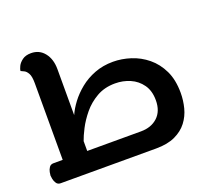

<svg xmlns="http://www.w3.org/2000/svg" viewBox="-113 -809 1063 957"><g transform="rotate(-20 418.0 -330.0)"><path d="M55 0Q40 0 32.5 -11Q25 -22 22.5 -35Q20 -48 20 -53Q20 -58 22.5 -71Q25 -84 32.5 -95Q40 -106 55 -106H104V-513Q104 -549 95 -565Q86 -581 75 -586Q64 -591 58 -594Q58 -603 65.5 -618.5Q73 -634 90.5 -647Q108 -660 137 -660Q181 -660 207.5 -626.5Q234 -593 234 -540V-296Q247 -326 271 -358Q295 -390 329.5 -418Q364 -446 408.5 -463Q453 -480 506 -480Q552 -480 599 -465Q646 -450 685 -418Q724 -386 747.5 -337Q771 -288 771 -219Q771 -179 761 -140Q751 -101 727 -69.5Q703 -38 662.5 -19Q622 0 561 0ZM479 -375Q423 -375 380.5 -350.5Q338 -326 308.5 -290Q279 -254 260.5 -218Q242 -182 234 -158V-106H519Q574 -106 608 -137.5Q642 -169 642 -227Q642 -277 618.5 -310Q595 -343 558 -359Q521 -375 479 -375Z"/></g></svg>

Font: El Messiri
Style: Bold
Weight: 700
Designer: Mohamed Gaber
Foundry: Kief Type Foundry
Version: Version 2.020; ttfautohint (v1.8.3)